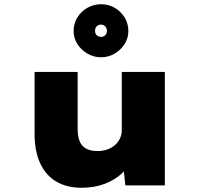

<svg xmlns="http://www.w3.org/2000/svg" viewBox="-20 -874 951 905"><path d="M364 11Q295 11 245.5 -18Q196 -47 169.5 -104Q143 -161 143 -243V-535H346V-267Q346 -231 355.5 -208Q365 -185 386 -173.5Q407 -162 441 -162Q464 -162 484.5 -169Q505 -176 520.5 -189Q536 -202 545 -220.5Q554 -239 554 -262V-535H757V0H571L559 -108L597 -120Q585 -86 553.5 -56Q522 -26 473.5 -7.5Q425 11 364 11ZM456 -604Q422 -604 392.5 -621Q363 -638 345 -666Q327 -694 327 -728Q327 -763 344.5 -791.5Q362 -820 391.5 -837Q421 -854 456 -854Q492 -854 521 -837Q550 -820 567.5 -791.5Q585 -763 585 -728Q585 -694 567 -666Q549 -638 520 -621Q491 -604 456 -604ZM456 -700Q468 -700 476 -708Q484 -716 484 -728Q484 -741 476 -749.5Q468 -758 456 -758Q444 -758 436 -750Q428 -742 428 -729Q428 -716 436 -708Q444 -700 456 -700Z"/></svg>

Font: Lexend Mega Black
Style: Regular
Weight: 900
Version: Version 1.007